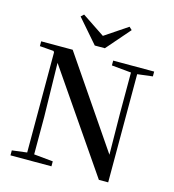

<svg xmlns="http://www.w3.org/2000/svg" viewBox="-136 -1077 1080 1195"><g transform="rotate(15 403.5 -480.0)"><path d="M257 -965 239 -948 371 -796H436L568 -948L550 -965L404 -867ZM612 5H672V-692L770 -704V-735H506V-704L632 -692V-427L635 -163L245 -735H42V-704L132 -697L137 -689V-44L41 -32V0H305V-32L182 -44V-285L175 -632Z"/></g></svg>

Font: Noto Serif CJK KR SemiBold
Style: Regular
Weight: 600
Designer: Ryoko NISHIZUKA 西塚涼子 (kana & ideographs); Frank Grießhammer (Latin, Greek & Cyrillic); Wenlong ZHANG 张文龙 (bopomofo); San
Foundry: Adobe
Version: Version 2.001;hotconv 1.1.0;makeotfexe 2.6.0